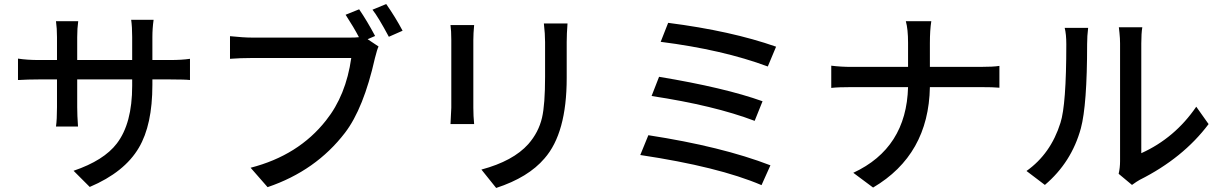

<svg xmlns="http://www.w3.org/2000/svg" viewBox="-20 -882 6040 950"><path d="M821 -585Q880 -585 920 -591V-486Q896 -489 822 -489H734V-462Q734 -264 667 -151Q596 -30 424 43L344 -37Q494 -88 558 -172Q634 -271 634 -457V-489H362V-352Q362 -312 366 -256H257Q262 -291 262 -352V-489H172Q117 -489 69 -486V-592Q115 -585 172 -585H262V-698Q262 -742 257 -777H367Q362 -742 362 -698V-585H634V-699Q634 -749 629 -784H740Q734 -742 734 -699V-585Z M1799 -688 1853 -652Q1846 -638 1835 -594Q1779 -345 1687 -225Q1543 -37 1304 44L1220 -52Q1457 -113 1593 -286Q1692 -410 1718 -595H1226Q1170 -595 1118 -591V-703Q1186 -696 1227 -696H1714Q1741 -696 1756 -698Q1731 -746 1690 -809L1757 -836Q1796 -779 1836 -704ZM1891 -862Q1937 -796 1972 -730L1904 -700Q1851 -799 1823 -834Z M2326 -758Q2322 -716 2322 -684V-349Q2322 -308 2326 -268H2209Q2213 -336 2213 -349V-684Q2213 -730 2209 -758ZM2788 -766Q2784 -714 2784 -674V-496Q2784 -223 2674 -98Q2594 -4 2435 48L2362 -43Q2519 -85 2594 -169Q2645 -227 2662 -300Q2677 -365 2677 -502V-674Q2677 -714 2671 -766Z M3286 -769Q3598 -729 3820 -651L3779 -553Q3556 -636 3249 -675ZM3241 -502Q3566 -448 3753 -381L3714 -284Q3514 -360 3204 -407ZM3188 -213Q3551 -157 3792 -64L3748 34Q3535 -57 3148 -115Z M4829 -551Q4895 -551 4925 -556V-448Q4898 -451 4828 -451H4581Q4575 -116 4300 46L4202 -27Q4465 -149 4473 -451H4196Q4126 -451 4093 -447V-557Q4141 -551 4194 -551H4473V-670Q4473 -738 4462 -777H4588Q4581 -733 4581 -669V-551Z M5059 -36Q5179 -121 5227 -274Q5256 -363 5256 -663Q5256 -713 5248 -744H5364Q5359 -704 5359 -664Q5359 -362 5328 -247Q5282 -79 5150 33ZM5515 -22Q5522 -52 5522 -85V-667Q5522 -692 5519 -720L5516 -747H5632Q5627 -717 5627 -667V-124Q5793 -199 5899 -354L5960 -268Q5834 -100 5619 8Q5606 15 5581 33Z"/></svg>

Font: Noto Sans S Chinese Medium
Style: Regular
Weight: 500
Designer: Ryoko NISHIZUKA  (kana & ideographs); Paul D. Hunt (Latin, Greek & Cyrillic); Wenlong ZHANG  (bopomofo); Sandoll Communi
Foundry: Adobe Systems Incorporated
Version: Version 1.000;PS 1;hotconv 1.0.78;makeotf.lib2.5.61930